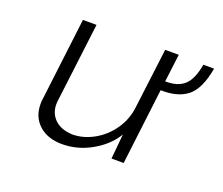

<svg xmlns="http://www.w3.org/2000/svg" viewBox="-77 -502 723 623"><g transform="rotate(20 284.0 -190.0)"><path d="M567 -388Q554 -314 520 -287.5Q486 -261 428 -263L396 0H354L362 -86Q337 -44 288.5 -16.5Q240 11 187 11Q137 11 107 -16Q77 -43 77 -88Q77 -98 78 -103L113 -391H160L126 -115Q122 -79 143.5 -55.5Q165 -32 207 -30Q245 -30 281 -50Q317 -70 341.5 -105Q366 -140 371 -183L397 -391H444L432 -295Q475 -294 498 -315Q521 -336 530 -388Z"/></g></svg>

Font: Josefin Sans Light
Style: Italic
Weight: 300
Italic angle: -7°
Designer: Santiago Orozco
Foundry: Typemade
Version: Version 2.000